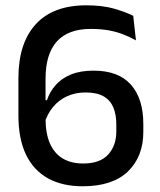

<svg xmlns="http://www.w3.org/2000/svg" viewBox="-20 -670 588 704"><path d="M283 13Q208.5 13 155.8 -16.2Q103 -45.5 75.2 -103.2Q47.5 -161 47.5 -247V-384Q47.5 -511 110.8 -580.8Q174 -650.5 296.5 -650.5Q355.5 -650.5 397.5 -638.5Q439.5 -626.5 468.5 -612L478.5 -522Q457 -534 433 -543.5Q409 -553 379.8 -558.5Q350.5 -564 313 -564Q230 -564 188.5 -518Q147 -472 147 -381V-235.5Q147 -180.5 163.2 -143.8Q179.5 -107 210.2 -88.8Q241 -70.5 285 -70.5Q347 -70.5 376.8 -103.5Q406.5 -136.5 406.5 -188V-214Q406.5 -250 395.5 -276.2Q384.5 -302.5 359.8 -316.8Q335 -331 293.5 -331Q256.5 -331 226.2 -317.2Q196 -303.5 174.5 -277.8Q153 -252 142.5 -216.5L135.5 -302.5H152Q162.5 -333.5 184 -358Q205.5 -382.5 240 -396.8Q274.5 -411 323 -411Q414 -411 459.8 -359.8Q505.5 -308.5 505.5 -215.5V-186.5Q505.5 -96 449.2 -41.5Q393 13 283 13Z"/></svg>

Font: Anek Tamil Medium
Style: Regular
Weight: 500
Designer: Aadarsh Rajan (Tamil), Yesha Goshar (Latin)
Foundry: Ek Type
Version: Version 1.003